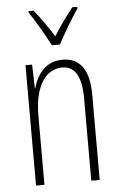

<svg xmlns="http://www.w3.org/2000/svg" viewBox="-54 -802 526 841"><g transform="rotate(-5 209.0 -382.0)"><path d="M193 -606H228C253 -653 288 -713 318 -756V-764H296C262 -720 238 -687 211 -644C185 -686 152 -733 126 -764H104V-756C129 -722 167 -655 193 -606ZM233 -539C158 -539 120 -483 104 -425H102L99 -529H70V0H107V-305C107 -439 160 -505 229 -505C282 -505 313 -463 313 -362V0H350V-373C350 -488 308 -539 233 -539Z"/></g></svg>

Font: Noto Sans Kannada ExtraCondensed ExtraLight
Style: Regular
Weight: 200
Width: 2
Designer: Jelle Bosma - Monotype Design Team
Foundry: Monotype Imaging Inc.
Version: Version 2.005